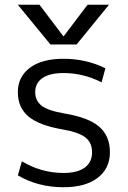

<svg xmlns="http://www.w3.org/2000/svg" viewBox="-20 -777 537 807"><path d="M438 -757 302 -590H192L55 -757H146L246 -625H248L348 -757ZM55 -390Q55 -454 105.5 -492Q156 -530 247 -530Q342 -530 423 -490L407 -431Q330 -470 247 -470Q189 -470 158.5 -449Q128 -428 128 -390Q128 -354 154.5 -333Q181 -312 251 -300Q353 -283 397.5 -244Q442 -205 442 -137Q442 -69 390.5 -29.5Q339 10 247 10Q140 10 55 -40L72 -99Q154 -50 247 -50Q305 -50 336 -72.5Q367 -95 367 -137Q367 -177 339.5 -199Q312 -221 243 -233Q144 -250 99.5 -287.5Q55 -325 55 -390Z"/></svg>

Font: Mplus 1p
Style: Regular
Weight: 400
Version: Version 1.061